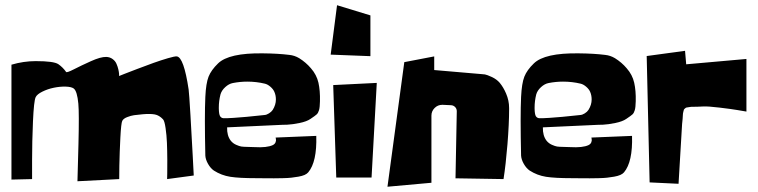

<svg xmlns="http://www.w3.org/2000/svg" viewBox="-20 -685 2906 736"><path d="M23.9 3.4V-437Q70.3 -450.7 116.7 -450.7Q186.5 -450.7 203.6 -439Q221.2 -426.8 233.4 -409.2Q235.8 -405.3 263.4 -419.4Q291 -433.6 328.4 -450.4Q365.7 -467.3 387.2 -466.8Q401.4 -466.3 411.6 -458.7Q421.9 -451.2 426.5 -440.4Q431.2 -429.7 433.6 -419.2Q436 -408.7 436.5 -401.4V-393.6Q444.3 -397 457.8 -402.1Q471.2 -407.2 506.1 -420.7Q541 -434.1 569.1 -444.1Q597.2 -454.1 623.8 -461.9Q650.4 -469.7 657.7 -468.8Q684.6 -465.8 703.1 -341.8Q705.1 -327.1 710 -244.9Q714.8 -162.6 718.8 -87.4L722.7 -12.2L620.6 1.5Q620.6 -6.8 621.1 -21Q621.6 -35.2 621.3 -71.8Q621.1 -108.4 619.9 -137.7Q618.7 -167 614.7 -194.1Q610.8 -221.2 605 -227.5Q590.3 -243.2 573.5 -246.3Q556.6 -249.5 527.8 -247.1Q505.9 -245.1 493.9 -243.4Q481.9 -241.7 467.5 -236.1Q453.1 -230.5 448.7 -221.7Q444.3 -213.4 441.4 -157.5Q438.5 -101.6 437.5 -49.8L437 1.5L276.9 9.8Q278.8 -61 280.8 -134.3Q283.7 -250.5 280.3 -287.6Q275.9 -335.4 262.7 -345.7Q253.4 -352.5 231.2 -353Q209 -353.5 185.8 -348.6Q162.6 -343.8 142.3 -333.7Q122.1 -323.7 116.7 -312.5Q109.9 -298.3 106.4 -220Q103 -141.6 103 -70.3V1.5Z M1025.4 -263.7Q1037.6 -283.2 1037.6 -303.7Q1037.6 -319.8 1031.7 -333Q1027.3 -343.3 1016.6 -352.5Q1005.9 -361.8 995.1 -364.3Q962.9 -372.1 927.7 -372.1Q900.4 -372.1 872.6 -366.7Q857.4 -363.8 843.5 -351.1Q829.6 -338.4 825.2 -323.2Q818.8 -297.9 818.8 -273.4V-268.1Q819.3 -247.1 823.5 -240Q827.6 -232.9 835.9 -231.9Q849.6 -231.4 876 -233.2Q902.3 -234.9 925 -237.1Q947.8 -239.3 970.2 -241.7Q992.7 -244.1 993.7 -244.1Q1002 -244.6 1011.2 -250.5Q1020.5 -256.3 1025.4 -263.7ZM1171.9 -423.3Q1193.8 -398.4 1200.7 -367.9Q1207.5 -337.4 1206.5 -296.9Q1206.1 -273.4 1202.9 -262.7Q1199.7 -252 1194.3 -246.8Q1189 -241.7 1169.9 -229Q1155.8 -219.2 1128.7 -213.6Q1101.6 -208 1081.5 -207L1061.5 -206.5L850.6 -196.8Q849.6 -165 864.7 -145.5Q873 -135.3 885.3 -129.9Q897.5 -124.5 905 -123.3Q912.6 -122.1 931.6 -121.8Q950.7 -121.6 955.1 -121.1Q1003.4 -118.2 1025.9 -128.9Q1033.7 -132.8 1036.4 -139.9Q1039.1 -147 1037.6 -152.3L1036.6 -157.7L1192.4 -164.1Q1195.3 -64.5 1161.6 -24.4Q1156.7 -18.6 1147.5 -14.4Q1138.2 -10.3 1124 -7.8Q1109.9 -5.4 1096.9 -3.9Q1084 -2.4 1063.7 -2Q1043.5 -1.5 1030.3 -1.5Q1017.1 -1.5 994.1 -1.7Q971.2 -2 960.9 -2Q897 -2 862.8 -7.3Q828.6 -12.7 799.8 -31.2Q787.1 -40 777.6 -56.6Q768.1 -73.2 767.1 -88.4Q763.7 -242.2 767.1 -313.5Q769.5 -365.7 779.5 -391.1Q789.6 -416.5 815.9 -441.9Q857.4 -482.4 987.8 -480.5Q1045.9 -480 1088.9 -474.6Q1108.9 -472.7 1127 -461.9Q1152.8 -445.8 1171.9 -423.3Z M1247.6 -475.6 1272 -665 1399.9 -626V-469.7ZM1269 -4.4 1257.3 -358.9 1424.3 -367.2 1404.3 -4.4Z M1465.3 30.8 1529.8 -446.8 1644.5 -468.8V-416.5L1826.2 -400.9Q1831.1 -400.9 1838.9 -399.7Q1846.7 -398.4 1865.2 -389.9Q1883.8 -381.3 1895.5 -367.7Q1909.7 -350.6 1919.9 -326.7Q1931.6 -299.8 1931.6 -271V-270.5V-266.1Q1931.6 -210.9 1925.3 -132.3Q1918.9 -53.7 1910.2 1.5L1726.1 -1.5L1731 -258.3V-258.8Q1731 -268.1 1724.6 -274.7Q1718.3 -281.2 1709 -281.7L1676.8 -283.2H1675.3Q1658.2 -283.2 1646 -271Q1633.8 -258.8 1633.8 -241.7V15.6Z M2235.8 -263.7Q2248 -283.2 2248 -303.7Q2248 -319.8 2242.2 -333Q2237.8 -343.3 2227.1 -352.5Q2216.3 -361.8 2205.6 -364.3Q2173.3 -372.1 2138.2 -372.1Q2110.8 -372.1 2083 -366.7Q2067.9 -363.8 2054 -351.1Q2040 -338.4 2035.6 -323.2Q2029.3 -297.9 2029.3 -273.4V-268.1Q2029.8 -247.1 2033.9 -240Q2038.1 -232.9 2046.4 -231.9Q2060.1 -231.4 2086.4 -233.2Q2112.8 -234.9 2135.5 -237.1Q2158.2 -239.3 2180.7 -241.7Q2203.1 -244.1 2204.1 -244.1Q2212.4 -244.6 2221.7 -250.5Q2231 -256.3 2235.8 -263.7ZM2382.3 -423.3Q2404.3 -398.4 2411.1 -367.9Q2418 -337.4 2417 -296.9Q2416.5 -273.4 2413.3 -262.7Q2410.2 -252 2404.8 -246.8Q2399.4 -241.7 2380.4 -229Q2366.2 -219.2 2339.1 -213.6Q2312 -208 2292 -207L2272 -206.5L2061 -196.8Q2060.1 -165 2075.2 -145.5Q2083.5 -135.3 2095.7 -129.9Q2107.9 -124.5 2115.5 -123.3Q2123 -122.1 2142.1 -121.8Q2161.1 -121.6 2165.5 -121.1Q2213.9 -118.2 2236.3 -128.9Q2244.1 -132.8 2246.8 -139.9Q2249.5 -147 2248 -152.3L2247.1 -157.7L2402.8 -164.1Q2405.8 -64.5 2372.1 -24.4Q2367.2 -18.6 2357.9 -14.4Q2348.6 -10.3 2334.5 -7.8Q2320.3 -5.4 2307.4 -3.9Q2294.4 -2.4 2274.2 -2Q2253.9 -1.5 2240.7 -1.5Q2227.5 -1.5 2204.6 -1.7Q2181.6 -2 2171.4 -2Q2107.4 -2 2073.2 -7.3Q2039.1 -12.7 2010.3 -31.2Q1997.6 -40 1988 -56.6Q1978.5 -73.2 1977.5 -88.4Q1974.1 -242.2 1977.5 -313.5Q1980 -365.7 1990 -391.1Q2000 -416.5 2026.4 -441.9Q2067.9 -482.4 2198.2 -480.5Q2256.3 -480 2299.3 -474.6Q2319.3 -472.7 2337.4 -461.9Q2363.3 -445.8 2382.3 -423.3Z M2470.2 14.2 2459 -470.2 2606 -490.2 2610.4 -438.5 2841.3 -459V-257.3Q2827.1 -259.8 2805.2 -263.4Q2783.2 -267.1 2738.5 -272.5Q2693.8 -277.8 2676.8 -276.9Q2666 -276.4 2653.6 -275.9Q2641.1 -275.4 2635.3 -275.6Q2629.4 -275.9 2621.8 -274.4Q2614.3 -272.9 2612.1 -272.9Q2609.9 -272.9 2606 -269.5Q2602.1 -266.1 2601.6 -264.6Q2601.1 -263.2 2599.4 -256.3Q2597.7 -249.5 2597.7 -245.1Q2597.7 -240.7 2596.7 -229.2Q2595.7 -217.8 2594.7 -209.5L2581.1 19.5Z"/></svg>

Font: Some Time Later
Style: Regular
Weight: 400
Version: Version 003.300